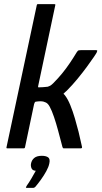

<svg xmlns="http://www.w3.org/2000/svg" viewBox="-20 -713 488 923"><path d="M11 -4 157 -689Q158 -693 161 -693H242Q247 -693 246 -689L164 -302Q163 -300 163 -296.5Q163 -293 165 -293Q176 -293 187.5 -294Q199 -295 209 -296Q218 -299 223 -302Q228 -305 237 -314Q260 -337 279.5 -361Q299 -385 316.5 -411Q334 -437 349 -462Q354 -470 358 -471Q362 -472 370 -472H441Q448 -472 447.5 -468.5Q447 -465 445 -461Q444 -458 431.5 -439.5Q419 -421 398.5 -393Q378 -365 353 -334.5Q328 -304 301 -277Q296 -273 292.5 -269.5Q289 -266 285 -262Q286 -261 288.5 -259Q291 -257 292 -255Q306 -237 318 -207.5Q330 -178 340 -144Q350 -110 357.5 -80Q365 -50 369 -30Q373 -10 374 -8Q376 0 369 0Q366 0 354.5 0Q343 0 329 0Q315 0 303 0Q291 0 288 0Q284 0 283 -0.5Q282 -1 280 -7Q280 -7 274 -30Q268 -53 259 -86.5Q250 -120 239.5 -151Q229 -182 219 -200Q215 -208 208.5 -214.5Q202 -221 189 -224.5Q176 -228 151 -224Q147 -223 144 -213L100 -4Q99 0 95 0H14Q10 0 11 -4ZM217 73Q214 89 202.5 110Q191 131 176.5 151Q162 171 150 185Q145 190 141 190Q134 190 124.5 190Q115 190 107 190Q104 189 104.5 187.5Q105 186 109 179Q118 167 131 145Q144 123 152 108Q136 107 131.5 96Q127 85 129 74Q132 57 144.5 46.5Q157 36 181 36Q201 36 211.5 43.5Q222 51 217 73Z"/></svg>

Font: Glory Thin Medium
Style: Italic
Weight: 500
Italic angle: -12°
Version: Version 1.011